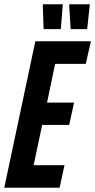

<svg xmlns="http://www.w3.org/2000/svg" viewBox="-26 -882 447 902"><path d="M-6 0 140 -688H401L377 -582H233L195 -400H322L299 -295H172L132 -106H277L254 0ZM259 -745H179L175 -857L176 -862H269L260 -749ZM382 -745H306L299 -857L300 -862H396L384 -749Z"/></svg>

Font: Saira ExtraCondensed
Style: Bold Italic
Weight: 700
Width: 2
Italic angle: -12°
Designer: Hector Gatti with collaboration of the Omnibus-Type team
Foundry: Omnibus-Type
Version: Version 1.101